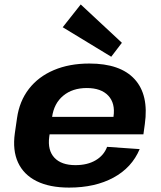

<svg xmlns="http://www.w3.org/2000/svg" viewBox="-20 -837 725 867"><path d="M291.9 10.1Q204 10.1 145.4 -19Q86.9 -48.1 61.4 -103.3Q36 -158.4 47.1 -236.1L56.9 -303.9Q67.9 -380.6 110.6 -435.7Q153.4 -490.9 223.2 -520.5Q293.1 -550.1 383.6 -550.1Q523.4 -550.1 588 -479.3Q652.6 -408.5 634 -276.9L627.6 -230.5H175.2L186.4 -309.4H514L488.7 -279.1L492.6 -311Q501.1 -371 468.8 -405.2Q436.5 -439.5 372 -439.5Q307.1 -439.5 265.4 -404.7Q223.7 -370 215.2 -308.5L202.3 -218.8Q194.4 -158.3 225.7 -124.8Q257 -91.3 320.5 -91.3Q374.9 -91.3 412 -113.3Q449.2 -135.3 463.6 -173.9L610.7 -163.7Q575.5 -80 492.5 -35Q409.5 10.1 291.9 10.1ZM530.4 -643.8 482.3 -580.8 263.2 -714 344.5 -816.9Z"/></svg>

Font: Pathway Extreme 8pt Thin
Style: Italic
Weight: 100
Italic angle: -8°
Designer: Eduardo Rodriguez Tunni
Foundry: Eduardo Rodriguez Tunni
Version: Version 1.000